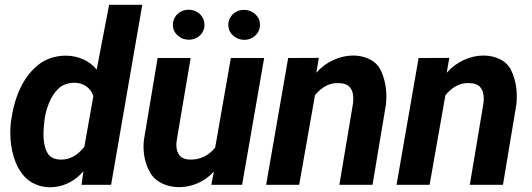

<svg xmlns="http://www.w3.org/2000/svg" viewBox="-20 -770 2217 800"><path d="M319.8 0 327.6 -56.6Q298.3 -22.5 262.2 -6.1Q226.1 10.3 189 10.3Q157.2 10.3 128.9 -1.7Q100.6 -13.7 82 -34.2Q51.8 -67.9 37.4 -115.7Q22.9 -163.6 22.9 -216.3Q22.9 -238.8 24.9 -256.3L25.9 -264.2Q47.9 -424.8 137.7 -498.5Q160.6 -517.6 190.9 -527.8Q221.2 -538.1 253.4 -538.1Q291.5 -538.1 325.4 -523.4Q359.4 -508.8 382.8 -480L434.6 -750H572.8L442.9 0ZM164.1 -256.8Q161.1 -229.5 161.1 -211.9Q161.1 -161.6 177.7 -132.8Q193.4 -105 235.4 -105Q289.6 -105 331.5 -158.7L369.1 -370.1Q358.9 -397.9 337.4 -411.6Q315.9 -425.3 289.6 -425.3Q270.5 -425.3 252.9 -418.9Q235.4 -412.6 224.1 -401.4Q199.2 -377.9 184.6 -342Q169.9 -306.2 165 -267.1Z M765.6 -729.5Q783.2 -729.5 798.6 -721.4Q814 -713.4 823 -698.7Q832 -684.1 832 -666Q832 -648.9 823.2 -634.8Q814.5 -620.6 799.6 -612.5Q784.7 -604.5 767.1 -604.5Q740.2 -604.5 720.7 -621.8Q701.2 -639.2 700.2 -665.5Q700.2 -683.6 709 -698.2Q717.8 -712.9 732.9 -721.2Q748 -729.5 765.6 -729.5ZM996.1 -729Q1022.9 -729 1042.7 -711.7Q1062.5 -694.3 1063.5 -668Q1063.5 -649.9 1054.7 -635.3Q1045.9 -620.6 1030.8 -612.3Q1015.6 -604 998 -604Q971.2 -604 951.7 -621.3Q932.1 -638.7 931.2 -665Q931.2 -682.6 939.7 -697.3Q948.2 -711.9 963.4 -720.5Q978.5 -729 996.1 -729ZM860.4 0 871.1 -55.2Q842.8 -23.4 804.2 -6.8Q765.6 9.8 726.1 9.8Q687 9.8 654.8 -5.9Q622.6 -21.5 606 -50.3Q578.1 -98.1 578.1 -159.2Q578.1 -172.9 579.6 -186.5L636.7 -528.3H774.4L716.3 -185.1Q714.8 -175.8 714.8 -166.5Q714.8 -138.2 729 -121.6Q743.2 -105 774.9 -105Q835.4 -105 876.5 -154.8L941.9 -528.3H1080.6L988.8 0Z M1292.5 -373.5 1226.6 0H1088.9L1180.7 -528.3L1308.6 -528.8L1297.9 -466.8Q1329.1 -502 1369.9 -520.3Q1410.6 -538.6 1451.2 -538.6Q1490.7 -538.6 1522.2 -522Q1553.7 -505.4 1567.4 -475.1Q1589.8 -426.8 1589.8 -367.7Q1589.8 -352.5 1588.4 -336.4L1532.2 0H1394L1450.7 -337.9Q1452.1 -349.1 1452.1 -359.4Q1452.1 -390.1 1437.7 -406.7Q1423.3 -423.3 1389.6 -423.8Q1335.9 -425.8 1292.5 -373.5Z M1835.9 -373.5 1770 0H1632.3L1724.1 -528.3L1852.1 -528.8L1841.3 -466.8Q1872.6 -502 1913.3 -520.3Q1954.1 -538.6 1994.6 -538.6Q2034.2 -538.6 2065.7 -522Q2097.2 -505.4 2110.8 -475.1Q2133.3 -426.8 2133.3 -367.7Q2133.3 -352.5 2131.8 -336.4L2075.7 0H1937.5L1994.1 -337.9Q1995.6 -349.1 1995.6 -359.4Q1995.6 -390.1 1981.2 -406.7Q1966.8 -423.3 1933.1 -423.8Q1879.4 -425.8 1835.9 -373.5Z"/></svg>

Font: Mardoto
Style: Bold Italic
Weight: 700
Italic angle: -12°
Designer: Christian Robertson, Vahan Hovhannisyan
Foundry: Google
Version: Version 1.000